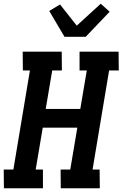

<svg xmlns="http://www.w3.org/2000/svg" viewBox="-25 -1013 659 1033"><path d="M-4 0 -5 -101H47L136 -634H98L97 -735H307L308 -634H256L221 -427H407L442 -634H403V-735H613L614 -634H562L473 -101H511L512 0H302L301 -101H353L391 -326H205L167 -101H206V0ZM322 -815 240 -954 298 -989 388 -875 517 -993 565 -950 436 -815Z"/></svg>

Font: Iosevka Etoile
Style: Bold Italic
Weight: 700
Italic angle: -9°
Designer: Belleve Invis
Foundry: Belleve Invis
Version: Version 28.1.0; ttfautohint (v1.8.4)